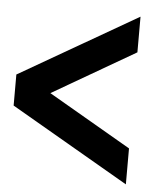

<svg xmlns="http://www.w3.org/2000/svg" viewBox="-46 -628 565 665"><g transform="rotate(5 236.5 -295.5)"><path d="M416 -4 5 -242V-350L416 -587V-463L128 -296L416 -129Z"/></g></svg>

Font: Orbitron Medium
Style: Regular
Weight: 500
Designer: Matt McInerney
Foundry: The League of Moveable Type
Version: Version 2.001